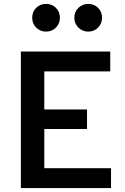

<svg xmlns="http://www.w3.org/2000/svg" viewBox="-20 -964 640 984"><path d="M87 0V-700H545V-598H207V-403H426V-303H207V-102H549V0ZM216 -802Q186 -802 165.5 -822.5Q145 -843 145 -873Q145 -904 165.5 -924Q186 -944 216 -944Q246 -944 266.5 -924Q287 -904 287 -873Q287 -843 266.5 -822.5Q246 -802 216 -802ZM432 -802Q403 -802 382 -822.5Q361 -843 361 -873Q361 -904 382 -924Q403 -944 432 -944Q462 -944 482.5 -924Q503 -904 503 -873Q503 -843 482.5 -822.5Q462 -802 432 -802Z"/></svg>

Font: Red Hat Mono SemiBold
Style: Regular
Weight: 600
Monospace: yes
Designer: Pentagram, MCKL
Foundry: Pentagram, MCKL
Version: Version 1.023